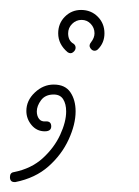

<svg xmlns="http://www.w3.org/2000/svg" viewBox="-50 -268 280 386"><path d="M86 -163Q67 -179 67 -201Q67 -221 80.5 -234.5Q94 -248 113 -248Q133 -248 146.5 -234.5Q160 -221 160 -201Q160 -182 147 -169Q144 -166 140 -166Q135 -166 131.5 -171.5Q128 -177 133 -183Q140 -192 140 -201Q140 -212 132.5 -220Q125 -228 114 -228Q103 -228 95 -220Q87 -212 87 -201Q87 -186 98 -180Q102 -177 102 -172Q102 -167 97 -163Q92 -159 86 -163ZM-21 98Q-30 98 -30 88Q-30 79 -22 78Q13 71 36 50Q59 29 71 3Q83 -23 83 -44Q83 -59 77 -68.5Q71 -78 58 -78Q41 -78 32.5 -66.5Q24 -55 24 -44Q24 -35 28.5 -29Q33 -23 42 -24H43Q53 -24 53 -14Q53 -4 40 -4Q24 -4 13.5 -16.5Q3 -29 3 -45Q3 -66 20 -82Q37 -98 58 -98Q81 -98 91.5 -82.5Q102 -67 102 -44Q102 -18 88 12.5Q74 43 47.5 66.5Q21 90 -19 98Z"/></svg>

Font: Neonderthaw
Style: Regular
Weight: 400
Designer: Robert E. Leuschke
Foundry: Robert E. Leuschke
Version: Version 1.010; ttfautohint (v1.8.3)